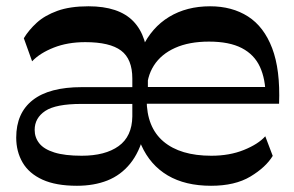

<svg xmlns="http://www.w3.org/2000/svg" viewBox="-20 -581 936 611"><path d="M401.1 -154.8V-331Q401.1 -393.1 365.3 -420Q329.6 -446.9 251.3 -446.9Q195.2 -446.9 151.1 -429.5Q106.9 -412.1 82.2 -385.9L55.8 -459.4Q71.9 -485.8 97.2 -508.9Q122.6 -532 162.7 -546.5Q202.8 -561 261.6 -561Q358.2 -561 404.4 -513.2Q450.6 -465.3 450.6 -371.6V-269ZM224.9 10.2Q157.9 10.2 115.2 -9.3Q72.4 -28.8 52 -63.7Q31.6 -98.6 31.6 -143.2Q31.6 -221.3 84.2 -262.5Q136.8 -303.7 240.3 -303.7H411.7V-250.3H239.2Q157.6 -250.3 123.9 -227.9Q90.3 -205.4 90.3 -167.7Q90.3 -143.4 105.1 -124.8Q119.8 -106.2 152.9 -95.8Q186.1 -85.4 240 -85.4Q314.8 -85.4 357.4 -116Q400.1 -146.6 401.1 -210.3L438.3 -154.4Q423.9 -96.8 394.2 -60.2Q364.6 -23.7 321.9 -6.7Q279.2 10.2 224.9 10.2ZM651.7 10.2Q569.6 10.2 513.8 -22.7Q458 -55.7 429.8 -118.7Q401.7 -181.7 401.7 -271Q401.7 -364.6 432.3 -429.2Q462.9 -493.8 518.4 -527.4Q574 -561 648.6 -561Q718.4 -561 769.2 -528.6Q820 -496.1 846.1 -427.6Q872.2 -359.1 868.1 -250.8H440.9V-304.1H846.1L825.2 -273.9Q825.2 -329.2 807.2 -368.3Q789.2 -407.3 749.6 -427.9Q709.9 -448.6 645 -448.6Q581.8 -448.6 537.3 -428.6Q492.9 -408.7 469.8 -372.7Q446.7 -336.7 446.7 -286.6V-264.6Q446.7 -176 500.2 -130.7Q553.8 -85.4 652.7 -85.4Q710.6 -85.4 756.1 -103.8Q801.7 -122.2 824.2 -147.3L847.9 -84.9Q825.9 -48.7 776.9 -19.2Q727.9 10.2 651.7 10.2Z"/></svg>

Font: Savate ExtraLight
Style: Regular
Weight: 200
Designer: Max Esnée
Foundry: Plomb Type
Version: Version 2.000